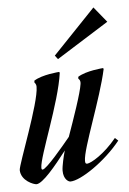

<svg xmlns="http://www.w3.org/2000/svg" viewBox="-102 -626 452 671"><g transform="rotate(-5 124.0 -290.5)"><path d="M106 -94C103 -84 94 -47 94 -31C94 0 112 9 118 9C154 9 242 -50 297 -119L286 -129C243 -76 196 -49 182 -48C176 -48 175 -51 175 -59C175 -101 246 -270 268 -373L266 -376C266 -376 206 -372 177 -353V-346C177 -346 185 -342 183 -328C179 -297 147 -206 126 -147C99 -114 38 -41 25 -41C22 -41 21 -43 21 -48C21 -87 100 -269 114 -373L112 -376C112 -376 52 -372 23 -353V-346C23 -346 29 -342 29 -331C29 -274 -55 -66 -55 -46C-54 -8 -10 8 -1 8C21 8 68 -49 108 -101C107 -97 106 -94 106 -94ZM251 -590 102 -434 112 -421 295 -536Z"/></g></svg>

Font: Romanesco
Style: Regular
Weight: 400
Designer: Astigmatic (AOETI)
Foundry: Astigmatic (AOETI)
Version: Version 1.000